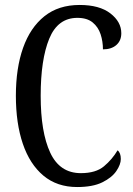

<svg xmlns="http://www.w3.org/2000/svg" viewBox="-20 -744 538 774"><path d="M291 10Q210 10 155 -36Q100 -82 72 -164.5Q44 -247 44 -358Q44 -469 73 -551Q102 -633 159 -678.5Q216 -724 301 -724Q381 -724 425 -690Q469 -656 469 -610Q469 -580 449 -562.5Q429 -545 395 -545Q395 -577 385.5 -606Q376 -635 353.5 -653.5Q331 -672 292 -672Q213 -672 178.5 -588Q144 -504 144 -358Q144 -211 182.5 -128.5Q221 -46 306 -46Q366 -46 399 -73.5Q432 -101 454 -138Q467 -128 467 -103Q467 -81 449 -54.5Q431 -28 392.5 -9Q354 10 291 10Z"/></svg>

Font: Noto Serif Hebrew ExtraCondensed
Style: Regular
Weight: 400
Width: 2
Designer: Monotype Design Team
Foundry: Monotype Imaging Inc.
Version: Version 2.004; ttfautohint (v1.8.4.7-5d5b)